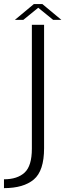

<svg xmlns="http://www.w3.org/2000/svg" viewBox="-84 -718 329 967"><path d="M-64 229.5Q34.5 229.5 86.2 186Q138 142.5 138 28.5V-593H76.5V30.5Q76.5 117.5 40 151.2Q3.5 185 -64 185ZM-9 -618H33.5L108.5 -679L183.5 -618H225L129.5 -697.5H86.5Z"/></svg>

Font: Anybody Thin Light
Style: Regular
Weight: 300
Version: Version 1.113;gftools[0.9.25]